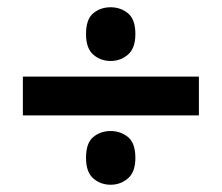

<svg xmlns="http://www.w3.org/2000/svg" viewBox="-20 -617 612 529"><path d="M285 -449Q257 -449 237 -466.5Q217 -484 217 -523Q217 -564 237 -580.5Q257 -597 285 -597Q312 -597 332.5 -580.5Q353 -564 353 -523Q353 -484 332.5 -466.5Q312 -449 285 -449ZM43 -299V-406H528V-299ZM285 -108Q257 -108 237 -125.5Q217 -143 217 -182Q217 -223 237 -239.5Q257 -256 285 -256Q312 -256 332.5 -239.5Q353 -223 353 -182Q353 -143 332.5 -125.5Q312 -108 285 -108Z"/></svg>

Font: Noto Sans Kayah Li
Style: Bold
Weight: 700
Designer: Monotype Design Team, Sérgio Martins
Foundry: Monotype Imaging Inc.
Version: Version 2.002; ttfautohint (v1.8.4.7-5d5b)